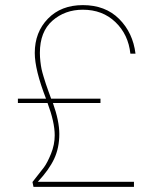

<svg xmlns="http://www.w3.org/2000/svg" viewBox="-20 -731 580 751"><path d="M116 -524Q116 -605 167.5 -658Q219 -711 304 -711Q392 -711 446 -657Q500 -603 510 -521H490Q482 -596 431.5 -644.5Q381 -693 304 -693Q234 -693 185 -650Q136 -607 136 -524Q136 -508 138 -490.5Q140 -473 142.5 -461Q145 -449 151 -429.5Q157 -410 159.5 -402.5Q162 -395 170 -372.5Q178 -350 180 -345H373V-328H187Q212 -258 212 -207Q212 -153 192 -110Q172 -67 128 -20H504V0H111L107 -19Q139 -59 152 -76.5Q165 -94 179.5 -129.5Q194 -165 194 -202Q194 -253 166 -328H50V-345H160Q116 -458 116 -524Z"/></svg>

Font: Poppins Thin
Style: Regular
Weight: 250
Designer: Ninad Kale (Devanagari), Jonny Pinhorn (Latin)
Foundry: Indian Type Foundry
Version: Version 3.200;PS 1.000;hotconv 16.6.54;makeotf.lib2.5.65590